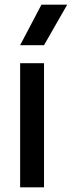

<svg xmlns="http://www.w3.org/2000/svg" viewBox="-20 -800 307 820"><path d="M267 -780 168 -607H66L157 -780ZM66 -530H168V0H66Z"/></svg>

Font: Coupeur_Texte
Style: Regular
Weight: 400
Designer: Léa Rolland
Version: Version 1.000;PS 001.000;hotconv 1.0.88;makeotf.lib2.5.64775